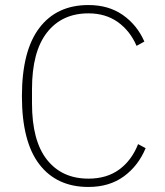

<svg xmlns="http://www.w3.org/2000/svg" viewBox="-20 -730 653 762"><path d="M331 12Q205 12 136 -78Q67 -168 67 -348Q67 -528 136 -619Q205 -710 331 -710Q411 -710 467.5 -670.5Q524 -631 553 -565L522 -548Q496 -608 447.5 -642.5Q399 -677 331 -677Q226 -677 166.5 -601Q107 -525 107 -376V-320Q107 -171 166.5 -96Q226 -21 331 -21Q404 -21 453.5 -57.5Q503 -94 528 -158L558 -142Q529 -72 471.5 -30Q414 12 331 12Z"/></svg>

Font: IBM Plex Sans Arabic ExtLt
Style: Regular
Weight: 200
Designer: Mike Abbink, Paul van der Laan, Pieter van Rosmalen, Wael Morcos, Khajak Apelian
Foundry: Bold Monday
Version: Version 1.2